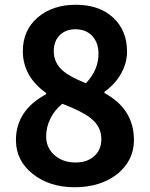

<svg xmlns="http://www.w3.org/2000/svg" viewBox="-20 -773 629 807"><path d="M294 14Q188 14 117.5 -42Q47 -98 47 -184Q47 -309 174 -377V-382Q76 -452 76 -558Q76 -646 139 -700Q201 -753 299 -753Q397 -753 455.5 -699Q514 -645 514 -556Q514 -505 485 -457Q460 -416 419 -387V-382Q543 -315 543 -184Q543 -100 475 -43Q403 14 294 14ZM298 -90Q346 -90 375 -116Q406 -142 406 -189Q406 -242 360 -277Q327 -304 242 -337Q211 -312 193 -277Q174 -240 174 -200Q174 -151 210 -120Q245 -90 298 -90ZM341 -423Q394 -479 394 -547Q394 -593 368 -621.5Q342 -650 296 -650Q257 -650 232 -626Q206 -601 206 -558Q206 -509 244 -476Q272 -451 341 -423Z"/></svg>

Font: GenSenRounded TW B
Style: Regular
Weight: 700
Version: Version 1.501;PS 1;hotconv 16.6.51;makeotf.lib2.5.65220